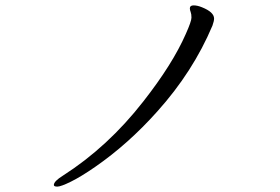

<svg xmlns="http://www.w3.org/2000/svg" viewBox="-20 -674 1040 713"><path d="M685 -643Q685 -654 699 -654Q713 -654 730 -647Q775 -629 775 -605Q775 -596 769 -579Q697 -408 564 -260Q456 -139 333 -54Q281 -18 243.5 0.5Q206 19 193 19Q180 19 180 13Q180 -1 214 -22Q381 -129 512 -297Q621 -436 670 -548Q691 -595 691 -608.5Q691 -622 688 -629.5Q685 -637 685 -643Z"/></svg>

Font: ToneOZ-Pinyin-WenKai-Regular
Style: Regular
Weight: 400
Designer: Fontworks Inc.
Foundry: ToneOZ
Version: Version 0.240331